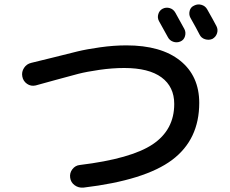

<svg xmlns="http://www.w3.org/2000/svg" viewBox="-20 -856 1040 870"><path d="M716.8 -816.4Q732.4 -824.2 749 -819.3Q765.6 -814.5 774.4 -798.8Q809.6 -735.4 815.4 -724.6Q823.2 -710 818.4 -692.4Q813.5 -674.8 797.4 -668Q781.2 -661.1 764.6 -667Q748 -672.9 740.2 -688.5Q706.1 -750 700.2 -760.7Q692.4 -775.4 697.3 -792Q702.1 -808.6 716.8 -816.4ZM918.9 -813.5Q947.3 -763.7 960.9 -737.3Q968.8 -721.7 963.4 -705.1Q958 -688.5 942.4 -679.7Q926.8 -672.9 909.2 -678.2Q891.6 -683.6 883.8 -700.2Q871.1 -725.6 842.8 -775.4Q835 -790 839.4 -807.1Q843.8 -824.2 860.4 -831.1Q876 -838.9 893.1 -834Q910.2 -829.1 918.9 -813.5ZM141.6 -468.8Q120.1 -463.9 102.5 -476.1Q85 -488.3 81.1 -509.3Q77.1 -530.3 88.9 -548.3Q100.6 -566.4 122.1 -571.3L221.7 -595.7Q291 -613.3 331.1 -623Q371.1 -632.8 433.1 -641.6Q495.1 -650.4 552.7 -650.4Q710 -650.4 796.4 -581.1Q882.8 -511.7 882.8 -389.6Q882.8 -223.6 759.8 -131.3Q636.7 -39.1 358.4 -5.9Q335.9 -3.9 318.4 -16.6Q300.8 -29.3 297.9 -50.8Q294.9 -72.3 308.1 -89.4Q321.3 -106.4 341.8 -108.4Q574.2 -136.7 671.9 -202.1Q769.5 -267.6 769.5 -384.8Q769.5 -462.9 711.9 -505.4Q654.3 -547.9 543 -547.9Q489.3 -547.9 431.2 -539.6Q373 -531.2 335 -521.5Q296.9 -511.7 233.4 -494.1Q222.7 -491.2 190.9 -482.4Q159.2 -473.6 141.6 -468.8Z"/></svg>

Font: Rounded Mgen+ 2p medium
Style: Regular
Weight: 500
Designer: [Source Han Sans]
Ryoko NISHIZUKA  (kana & ideographs); Paul D. Hunt (Latin, Greek & Cyrillic); Wenlong ZHANG  (bopomofo
Version: Version 1.059.20150602